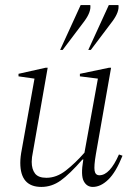

<svg xmlns="http://www.w3.org/2000/svg" viewBox="-20 -727 525 757"><path d="M143 10Q60 10 60 -85Q60 -108 66 -138L116 -417L53 -426V-436L160 -460H168L110 -129Q105 -106 105 -89Q105 -60 118 -43Q131 -26 163 -26Q203 -26 240 -55Q277 -84 313 -125L366 -417L295 -426V-436L410 -460H418L358 -119Q350 -72 353 -54Q356 -36 372 -36Q413 -36 449 -118L463 -113Q437 -48 407 -19Q377 10 346 10Q322 10 310 -13Q298 -36 308 -95L309 -98H305Q254 -40 219 -15Q184 10 143 10ZM217 -530 298 -707H336Q340 -681 313 -644L227 -530ZM328 -530 409 -707H447Q451 -681 424 -644L338 -530Z"/></svg>

Font: Spectral ExtraLight
Style: Italic
Weight: 275
Italic angle: -10°
Designer: Jean-Baptiste Levee
Foundry: Production Type
Version: Version 2.001